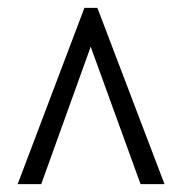

<svg xmlns="http://www.w3.org/2000/svg" viewBox="-20 -734 465 489"><path d="M25 -265H85L211 -615L338 -265H399L228 -714H195Z"/></svg>

Font: Noto Serif Lao ExtraCondensed SemiBold
Style: Regular
Weight: 600
Width: 2
Designer: Monotype Design Team
Foundry: Monotype Imaging Inc.
Version: Version 2.003